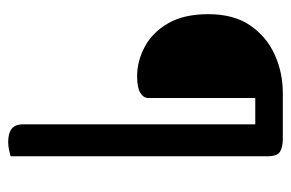

<svg xmlns="http://www.w3.org/2000/svg" viewBox="-144 -510 728 481"><g transform="rotate(90 220.5 -269.0)"><path d="M213 -613H328Q348 -613 359.5 -606Q371 -599 371 -575V69Q367 70 356.5 72.5Q346 75 335 75Q314 75 302.5 66.5Q291 58 291 38V-544H225V-276Q225 -264 212 -256Q199 -248 170 -248Q133 -248 97 -267Q61 -286 38 -325.5Q15 -365 15 -426Q15 -490 43 -531Q71 -572 116 -592.5Q161 -613 213 -613Z"/></g></svg>

Font: Baloo Tammudu 2
Style: Regular
Weight: 400
Designer: Maithili Shingre, Omkar Shende and Ek Type
Foundry: Ek Type
Version: Version 1.700